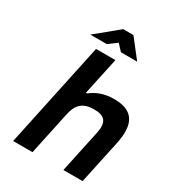

<svg xmlns="http://www.w3.org/2000/svg" viewBox="-210 -1007 1018 1125"><g transform="rotate(30 299.5 -445.0)"><path d="M208 -710 57 0H188L250 -291C265 -365 302 -398 377 -398C450 -398 474 -365 459 -291L397 0H527L590 -295C621 -442 573 -509 448 -509C381 -509 332 -489 293 -458H285L339 -710ZM137 -766H248L305 -808L344 -766H454L357 -890H288Z"/></g></svg>

Font: LT Wave Text Bold Italic
Style: Regular
Weight: 700
Designer: Daniel Lyons
Version: Version 2.5 (Glyphs App)